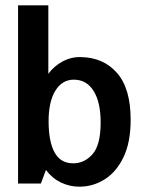

<svg xmlns="http://www.w3.org/2000/svg" viewBox="-20 -691 540 723"><path d="M279 12Q242 12 209 -4Q176 -20 153 -51L134 0H48V-671H162V-413Q183 -442 215.5 -459.5Q248 -477 284 -476Q369 -475 420.5 -416.5Q472 -358 472 -240Q472 -155 445 -99Q418 -43 374 -15.5Q330 12 279 12ZM256 -76Q298 -76 328.5 -110.5Q359 -145 359 -230Q359 -306 332.5 -348.5Q306 -391 258 -391Q214 -391 188.5 -349.5Q163 -308 163 -235Q163 -158 185.5 -117Q208 -76 256 -76Z"/></svg>

Font: Inconsolata
Style: Bold
Weight: 700
Monospace: yes
Designer: Raph Levien, Cyreal, Brenton Simpson
Foundry: Raph Levien, Cyreal, Google
Version: Version 3.100; ttfautohint (v1.8.4.7-5d5b)